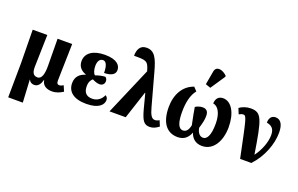

<svg xmlns="http://www.w3.org/2000/svg" viewBox="-117 -1316 3163 2039"><g transform="rotate(20 1465.0 -296.5)"><path d="M65 228H230L216 -27H218C232 0 251 10 280 10C324 10 348 -32 359 -76H361C370 -8 429 10 478 10C528 10 566 -8 602 -31L575 -94C562 -86 545 -78 531 -78C513 -78 499 -86 500 -122L510 -536H345L348 -235C349 -144 334 -77 283 -77C234 -77 218 -114 220 -180L229 -536H64L69 -157Z M865 10C1012 10 1056 -51 1056 -101C1056 -124 1044 -139 1029 -147C1012 -105 971 -63 907 -63C841 -63 808 -99 808 -168C808 -220 828 -245 845 -259C871 -246 900 -234 928 -234C962 -234 982 -257 982 -286C982 -307 973 -321 961 -330C927 -330 882 -318 850 -306C834 -320 820 -356 820 -401C820 -456 841 -488 878 -488C916 -488 933 -438 933 -363C1030 -365 1057 -401 1057 -440C1057 -491 1018 -548 878 -548C745 -548 665 -492 665 -400C665 -340 702 -300 755 -283V-278C696 -261 651 -221 651 -147C651 -51 722 10 865 10Z M1127 0H1310L1413 -314H1417L1460 -149C1494 -23 1519 10 1584 10C1620 10 1653 -6 1685 -31L1659 -94C1644 -84 1626 -78 1610 -78C1574 -78 1553 -112 1530 -198L1432 -555C1393 -699 1359 -770 1268 -770C1196 -770 1170 -715 1170 -644C1306 -644 1327 -646 1357 -536Z M2047 -601 2157 -765V-777C2106 -828 2029 -844 2017 -773L1990 -621ZM1898 10C1970 10 2012 -28 2037 -91C2057 -30 2101 10 2174 10C2304 10 2374 -121 2374 -274C2374 -430 2311 -544 2215 -544C2165 -544 2135 -513 2133 -456C2191 -447 2232 -378 2232 -261C2232 -126 2197 -76 2155 -76C2119 -76 2092 -105 2081 -161C2102 -232 2109 -262 2109 -307C2109 -359 2083 -379 2043 -379C2012 -379 1983 -367 1962 -354C1969 -314 1982 -235 1999 -160C1989 -109 1967 -76 1929 -76C1875 -76 1853 -142 1853 -259C1853 -364 1873 -456 1921 -514L1883 -554C1768 -516 1702 -403 1702 -259C1702 -87 1772 10 1898 10Z M2603 0H2730C2840 -117 2897 -274 2897 -403C2897 -493 2866 -544 2808 -544C2773 -544 2739 -524 2738 -459C2790 -449 2827 -426 2827 -350C2827 -273 2791 -173 2731 -93C2669 -483 2650 -543 2527 -543C2480 -543 2431 -525 2401 -502L2427 -439C2443 -449 2461 -455 2473 -455C2511 -455 2513 -432 2603 0Z"/></g></svg>

Font: Noto Serif Condensed ExtraBold
Style: Regular
Weight: 800
Width: 3
Designer: Monotype Design Team
Foundry: Monotype Imaging Inc.
Version: Version 2.013